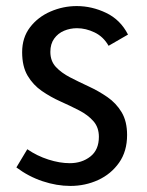

<svg xmlns="http://www.w3.org/2000/svg" viewBox="-20 -601 484 633"><path d="M212 12Q167 12 120.5 -3.5Q74 -19 34 -49L70 -109Q102 -87 139.5 -75Q177 -63 210 -63Q250 -63 278 -85Q306 -107 306 -150Q306 -181 288 -201.5Q270 -222 241 -237Q212 -252 179.5 -266.5Q147 -281 118 -301Q89 -321 71 -351.5Q53 -382 53 -429Q53 -477 79 -511Q105 -545 146.5 -563Q188 -581 233 -581Q283 -581 330 -558.5Q377 -536 402 -487L338 -450Q321 -480 292 -494Q263 -508 234 -508Q211 -508 191 -499.5Q171 -491 158.5 -473.5Q146 -456 146 -430Q146 -400 164 -380.5Q182 -361 211 -346Q240 -331 272.5 -316Q305 -301 334 -281Q363 -261 381 -231Q399 -201 399 -156Q399 -102 372.5 -64.5Q346 -27 303.5 -7.5Q261 12 212 12Z"/></svg>

Font: Yaldevi ExtraLight Medium
Style: Regular
Weight: 500
Version: Version 1.100